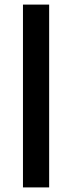

<svg xmlns="http://www.w3.org/2000/svg" viewBox="-20 -816 313 836"><path d="M80 -796V0H194V-796Z"/></svg>

Font: Spoqa Han Sans Neo Medium
Style: Regular
Weight: 500
Designer: [Spoqa Han Sans Neo] Dong-huui Kim ___ Younghwa Kang ___ Yujin Lee ___ [Noto Sans] Ryoko NISHIZUKA ____ (kana & ideograp
Foundry: Spoqa (http://www.spoqa-han-sans.com)
Version: Version 1.100;hotconv 1.0.109;makeotfexe 2.5.65596